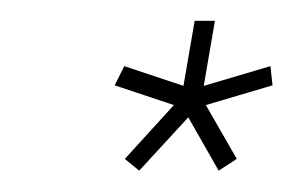

<svg xmlns="http://www.w3.org/2000/svg" viewBox="-20 -694 276 180"><path d="M110.5 -534 97 -545 143 -595.5 87.5 -614 96.5 -632 152 -613.5 162.5 -674.5H181.5L171 -613.5L233.5 -632L235.5 -614L173 -595.5L202 -545L185 -534L156.5 -584Z"/></svg>

Font: Anybody ExtraExpanded ExtraLight
Style: Italic
Weight: 200
Width: 8
Italic angle: -10°
Designer: Tyler Finck
Foundry: Etcetera Type Company
Version: Version 1.010; ttfautohint (v1.8.3) -l 8 -r 50 -G 200 -x 14 